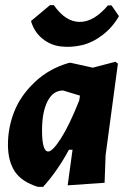

<svg xmlns="http://www.w3.org/2000/svg" viewBox="-20 -719 504 749"><path d="M415 -698 444 -656Q419 -612 379.5 -582Q340 -552 298 -542.5Q256 -533 216 -538Q176 -543 144.5 -569Q113 -595 101 -637L175 -699H190Q235 -634 290.5 -633.5Q346 -633 401 -698ZM250 -474H256L342 -455L430 -478L440 -471L392 -114L388 -6L244 4L263 -135H249Q203 -50 148 10H128Q64 -10 37.5 -50.5Q11 -91 11 -155Q11 -221 35.5 -283.5Q60 -346 116 -399Q172 -452 250 -474ZM144 -211Q144 -128 168 -128Q185 -128 218 -179.5Q251 -231 289 -327L292 -346L226 -366Q187 -366 165.5 -324Q144 -282 144 -211Z"/></svg>

Font: Alegreya Sans SC ExtraBold
Style: Italic
Weight: 800
Italic angle: -7°
Designer: Juan Pablo del Peral
Foundry: Huerta Tipografica
Version: Version 2.007